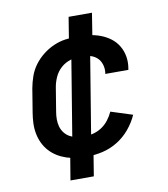

<svg xmlns="http://www.w3.org/2000/svg" viewBox="-82 -703 765 874"><g transform="rotate(-10 300.0 -265.5)"><path d="M268 8Q244 8 219.5 5.5Q195 3 172.5 -4.5Q150 -12 130.5 -24Q111 -36 95.5 -53Q80 -70 70 -91Q60 -112 55.5 -135.5Q51 -159 52 -183.5Q53 -208 57 -232L75 -342Q80 -369 89.5 -396Q99 -423 116.5 -446.5Q134 -470 157.5 -488.5Q181 -507 207.5 -518.5Q234 -530 261.5 -534Q289 -538 317 -538Q344 -538 371.5 -534.5Q399 -531 424 -521.5Q449 -512 469.5 -496.5Q490 -481 503.5 -458.5Q517 -436 521.5 -409Q526 -382 521 -354Q521 -353 520.5 -351.5Q520 -350 520 -348H413Q413 -349 413.5 -349.5Q414 -350 414 -351Q417 -372 411 -391.5Q405 -411 391 -423.5Q377 -436 357 -441Q337 -446 317 -446Q293 -446 268.5 -438.5Q244 -431 225 -414Q206 -397 195.5 -374Q185 -351 181 -327L163 -217Q160 -200 160 -182.5Q160 -165 164.5 -149Q169 -133 179 -120Q189 -107 203 -99Q217 -91 234 -87.5Q251 -84 268 -84Q289 -84 310.5 -89.5Q332 -95 350.5 -107Q369 -119 383 -137Q397 -155 406 -175L506 -143Q491 -109 466 -79Q441 -49 408.5 -29Q376 -9 340 -0.5Q304 8 268 8ZM173 102 199 -54 209 -52 280 -484H324L271 -491L294 -633H402L377 -476L366 -478L295 -46H251L304 -39L281 102Z"/></g></svg>

Font: Iosevka Curly SmBdEx
Style: Italic
Weight: 600
Width: 7
Italic angle: -9°
Monospace: yes
Designer: Belleve Invis
Foundry: Belleve Invis
Version: Version 11.1.0; ttfautohint (v1.8.3)